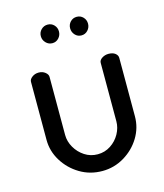

<svg xmlns="http://www.w3.org/2000/svg" viewBox="-103 -742 710 829"><g transform="rotate(-15 252.0 -328.0)"><path d="M253 8Q198 8 153 -19Q108 -46 81 -90Q54 -134 54 -184V-444Q54 -455 66.5 -464.5Q79 -474 96 -474Q113 -474 125 -464.5Q137 -455 137 -444V-184Q137 -155 152.5 -128Q168 -101 194 -84Q220 -67 252 -67Q284 -67 310 -84Q336 -101 351 -128Q366 -155 366 -184V-445Q366 -457 379 -465.5Q392 -474 408 -474Q427 -474 438 -465.5Q449 -457 449 -445V-184Q449 -133 422.5 -89.5Q396 -46 351 -19Q306 8 253 8ZM317 -581Q300 -581 288.5 -593.5Q277 -606 277 -623Q277 -640 288.5 -652Q300 -664 317 -664Q334 -664 345.5 -652Q357 -640 357 -623Q357 -606 345.5 -593.5Q334 -581 317 -581ZM187 -581Q170 -581 158 -593.5Q146 -606 146 -623Q146 -640 158 -652Q170 -664 187 -664Q204 -664 215.5 -652Q227 -640 227 -623Q227 -606 215.5 -593.5Q204 -581 187 -581Z"/></g></svg>

Font: Dosis Medium
Style: Regular
Weight: 500
Designer: EdgarTolentino, PabloImpallari, IginoMarini
Foundry: EdgarTolentino, PabloImpallari, IginoMarini
Version: Version 3.001; ttfautohint (v1.8.2)